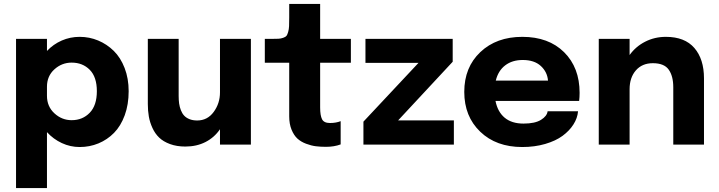

<svg xmlns="http://www.w3.org/2000/svg" viewBox="-20 -726 3610 964"><path d="M60.5 218.3V-530.8H215.8V-470.2Q247.6 -503.9 290 -522.5Q332.5 -541 379.9 -541Q428.7 -541 472.7 -522.7Q516.6 -504.4 551 -470.7Q585.4 -437 605.7 -384.5Q626 -332 626 -268.1Q626 -201.2 606.2 -147.2Q586.4 -93.3 552.5 -58.8Q518.6 -24.4 474.4 -6.1Q430.2 12.2 379.9 12.2Q333 12.2 290.5 -7.6Q248 -27.3 215.8 -62.5V218.3ZM215.8 -245.1Q215.8 -191.4 253.2 -157Q290.5 -122.6 339.8 -122.6Q394.5 -122.6 430.4 -159.7Q466.3 -196.8 466.3 -268.1Q466.3 -339.4 430.7 -375.5Q395 -411.6 339.8 -411.6Q290.5 -411.6 253.2 -377.9Q215.8 -344.2 215.8 -290.5V-251Z M910.6 9.8Q867.2 9.8 833.5 -2.7Q799.8 -15.1 779.1 -35.2Q758.3 -55.2 745.4 -83.5Q732.4 -111.8 727.3 -140.9Q722.2 -169.9 722.2 -203.6V-530.8H877V-244.6Q877 -223.1 879.4 -206.1Q881.8 -189 888.2 -172.6Q894.5 -156.2 904.8 -145.3Q915 -134.3 931.6 -127.7Q948.2 -121.1 970.2 -121.1Q1021.5 -121.1 1053 -164.1Q1084.5 -207 1084.5 -262.2V-530.8H1239.7V0H1084.5V-77.1Q1056.2 -35.6 1011.7 -12.9Q967.3 9.8 910.6 9.8Z M1616.2 11.2Q1588.9 11.2 1565.7 8.3Q1542.5 5.4 1516.6 -4.4Q1490.7 -14.2 1473.1 -30.3Q1455.6 -46.4 1443.8 -75Q1432.1 -103.5 1432.1 -142.1V-411.1H1309.6V-530.8H1343.8Q1366.7 -530.8 1378.7 -531.5Q1390.6 -532.2 1402.3 -536.4Q1414.1 -540.5 1418.5 -546.1Q1422.9 -551.8 1426.8 -565.4Q1430.7 -579.1 1431.4 -595Q1432.1 -610.8 1432.1 -639.2V-706.1H1587.4V-530.8H1741.7V-411.1H1587.4V-186Q1587.4 -146.5 1596.9 -127.4Q1606.4 -108.4 1636.7 -108.4Q1667 -108.4 1690.4 -117.7V-1Q1658.2 11.2 1616.2 11.2Z M2258.8 -121.6V0H1804.7V-115.2L2081.1 -410.2H1814.9V-530.8H2252.9V-416L1979 -121.6Z M2882.3 -167.5Q2879.4 -132.8 2859.1 -101.1Q2838.9 -69.3 2804.4 -43.9Q2770 -18.6 2717.3 -3.2Q2664.6 12.2 2602.1 12.2Q2471.2 12.2 2391.1 -64.7Q2311 -141.6 2311 -264.6Q2311 -388.2 2391.8 -464.6Q2472.7 -541 2602.5 -541Q2734.4 -541 2812.3 -463.9Q2890.1 -386.7 2890.1 -259.8Q2890.1 -237.8 2887.7 -219.2H2467.8Q2478.5 -164.6 2513.9 -135Q2549.3 -105.5 2608.4 -105.5Q2666 -105.5 2696.3 -124.3Q2726.6 -143.1 2729.5 -167.5ZM2604.5 -424.8Q2551.8 -424.8 2516.6 -397.9Q2481.4 -371.1 2469.2 -321.3H2731.4Q2728 -364.7 2695.3 -394.8Q2662.6 -424.8 2604.5 -424.8Z M2986.3 0V-530.8H3141.1V-449.7Q3171.9 -492.7 3219.5 -516.8Q3267.1 -541 3323.2 -541Q3418 -541 3466.3 -485.1Q3514.6 -429.2 3514.6 -332.5V0H3360.4V-288.1Q3360.4 -343.8 3337.6 -376.2Q3314.9 -408.7 3257.8 -408.7Q3204.1 -408.7 3172.6 -372.6Q3141.1 -336.4 3141.1 -277.8V0Z"/></svg>

Font: Epilogue
Style: Bold
Weight: 700
Designer: Tyler Finck
Foundry: Etcetera Type Co
Version: Version 2.112